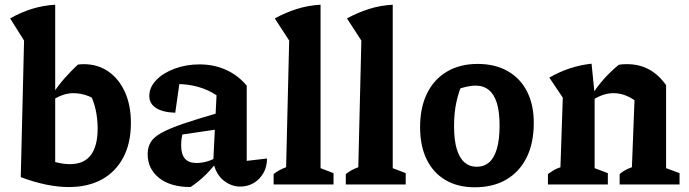

<svg xmlns="http://www.w3.org/2000/svg" viewBox="-20 -782 2921 814"><path d="M68 -31 118 -127Q171 -106 209.5 -96Q248 -86 276 -86Q336 -86 365 -124.5Q394 -163 394 -237Q394 -278 385.5 -317Q377 -356 359 -389L416 -338Q356 -387 291 -387Q249 -387 205 -359L204 -385Q228 -421 254 -450.5Q280 -480 310 -508Q316 -509 322 -509.5Q328 -510 334 -510Q395 -510 440 -478.5Q485 -447 510 -391Q535 -335 535 -261Q535 -175 502.5 -114Q470 -53 411.5 -21Q353 11 271 11Q226 11 175 0.5Q124 -10 68 -31ZM68 -31 82 -610 23 -704Q69 -730 116 -744.5Q163 -759 214 -762V-66Z M998 9Q961 9 928.5 -16.5Q896 -42 884 -94L898 -378Q827 -426 724 -426Q708 -426 692.5 -424.5Q677 -423 662 -420L745 -459L723 -304Q669 -306 641 -324.5Q613 -343 613 -375Q613 -412 642.5 -442.5Q672 -473 720.5 -491Q769 -509 826 -509Q887 -509 938 -486Q989 -463 1026 -419V-100L1112 -110Q1112 -75 1096.5 -48Q1081 -21 1055.5 -6Q1030 9 998 9ZM788 11Q703 11 654.5 -27.5Q606 -66 606 -129Q606 -157 618.5 -178.5Q631 -200 664 -218.5Q697 -237 758.5 -258Q820 -279 918 -307V-236L714 -206L757 -225Q752 -210 750 -195Q748 -180 748 -166Q748 -128 764 -109.5Q780 -91 813 -91Q836 -91 859.5 -98Q883 -105 909 -121V-109Q884 -73 854.5 -43.5Q825 -14 788 11Z M1140 0V-44Q1150 -52 1163 -59.5Q1176 -67 1193 -73L1206 -610L1145 -704Q1189 -728 1237 -743.5Q1285 -759 1339 -762V-69L1394 -48V0Z M1446 0V-44Q1456 -52 1469 -59.5Q1482 -67 1499 -73L1512 -610L1451 -704Q1495 -728 1543 -743.5Q1591 -759 1645 -762V-69L1700 -48V0Z M1993 12Q1920 12 1868 -19Q1816 -50 1788.5 -107Q1761 -164 1761 -243Q1761 -326 1790.5 -386Q1820 -446 1875 -478.5Q1930 -511 2005 -511Q2079 -511 2132.5 -480.5Q2186 -450 2214.5 -394Q2243 -338 2243 -261Q2243 -176 2213 -115Q2183 -54 2127 -21Q2071 12 1993 12ZM2001 -75Q2032 -75 2053.5 -93.5Q2075 -112 2086.5 -151Q2098 -190 2098 -250Q2098 -308 2086.5 -345Q2075 -382 2052.5 -400.5Q2030 -419 1996 -419Q1973 -419 1941 -410Q1909 -401 1860 -382L1944 -439Q1925 -395 1915 -349.5Q1905 -304 1905 -248Q1905 -188 1916.5 -150Q1928 -112 1949.5 -93.5Q1971 -75 2001 -75Z M2303 0V-44Q2314 -52 2326 -59.5Q2338 -67 2356 -73L2366 -368L2309 -453Q2394 -502 2488 -512L2501 -382V-69L2557 -48V0ZM2607 0V-44Q2617 -53 2629.5 -60Q2642 -67 2659 -73L2670 -357L2804 -421V-69L2861 -48V0ZM2493 -358 2489 -379Q2514 -418 2542.5 -449.5Q2571 -481 2603 -507Q2612 -509 2621 -509.5Q2630 -510 2638 -510Q2690 -510 2731 -488Q2772 -466 2804 -421L2670 -357Q2627 -387 2581 -387Q2537 -387 2493 -358Z"/></svg>

Font: Piazzolla Thin ExtraBold
Style: Regular
Weight: 800
Version: Version 2.005